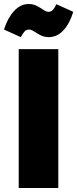

<svg xmlns="http://www.w3.org/2000/svg" viewBox="-66 -942 387 962"><path d="M178.2 -755.9Q155.8 -755.9 137.2 -765.4Q118.7 -774.9 104.7 -784.4Q90.8 -793.9 80.1 -793.9Q66.4 -793.9 58.1 -785.4Q49.8 -776.9 38.1 -755.9L-45.9 -793.9Q-28.3 -850.6 3.9 -886.2Q36.1 -921.9 78.1 -921.9Q100.6 -921.9 119.1 -912.1Q137.7 -902.3 151.9 -892.6Q166 -882.8 176.8 -882.8Q189.9 -882.8 198.2 -891.6Q206.5 -900.4 216.8 -920.9L300.8 -882.8Q284.2 -825.7 252.4 -790.8Q220.7 -755.9 178.2 -755.9ZM226.1 -695.8V0H27.8V-695.8Z"/></svg>

Font: Fira Sans Compressed Heavy
Style: Regular
Weight: 900
Width: 1
Designer: Carrois Corporate & Edenspiekermann AG
Foundry: Carrois Corporate GbR & Edenspiekermann AG
Version: Version 4.203;PS 004.203;hotconv 1.0.88;makeotf.lib2.5.64775